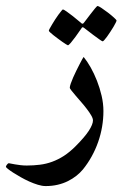

<svg xmlns="http://www.w3.org/2000/svg" viewBox="-73 -398 411 644"><path d="M273.9 -25.4Q273.9 0.5 269.5 26.6Q265.1 52.7 256.3 77.9Q247.6 103 234.6 126.5Q221.7 149.9 205.1 170.4Q195.8 181.6 183.1 191.7Q170.4 201.7 154.8 209.5Q139.2 217.3 120.4 221.7Q101.6 226.1 80.1 226.1Q68.4 226.1 54 221.7Q39.6 217.3 24.9 210.7Q10.3 204.1 -3.9 196Q-18.1 188 -29.1 180.9Q-40 173.8 -46.6 168.5Q-53.2 163.1 -53.2 161.6Q-53.2 158.7 -49.6 154.1Q-45.9 149.4 -43.5 149.4Q-43 149.4 -37.1 150.6Q-31.2 151.9 -22.7 153.3Q-14.2 154.8 -3.9 156Q6.3 157.2 16.6 157.2Q39.6 157.2 60.8 154.5Q82 151.9 102.1 144.5Q122.1 137.2 141.4 124.8Q160.6 112.3 180.2 92.8Q211.4 61.5 225.1 40.3Q238.8 19 238.8 5.9Q238.8 -1 232.9 -11Q227.1 -21 218.5 -32.2Q210 -43.5 200 -54.9Q189.9 -66.4 181.4 -76.4Q172.9 -86.4 167 -93.8Q161.1 -101.1 161.1 -104Q161.1 -108.4 164.3 -117.7Q167.5 -127 172.4 -138.2Q177.2 -149.4 183.1 -161.1Q189 -172.9 194.1 -182.9Q199.2 -192.9 202.9 -199.5Q206.5 -206.1 207.5 -207Q219.2 -192.9 231 -172.1Q242.7 -151.4 252.2 -127.2Q261.7 -103 267.8 -76.9Q273.9 -50.8 273.9 -25.4ZM254.4 -377.9Q257.3 -377.9 267.6 -371.1Q277.8 -364.3 289.1 -355.7Q300.3 -347.2 309.1 -339.1Q317.9 -331.1 317.9 -329.1Q317.9 -327.1 314.9 -321.3Q312 -315.4 307.4 -307.6Q302.7 -299.8 297.1 -291.3Q291.5 -282.7 286.4 -275.6Q281.2 -268.6 277.1 -263.9Q272.9 -259.3 271.5 -259.3Q269.5 -259.3 260 -266.1Q250.5 -272.9 239.3 -281.2L210 -303.7Q207 -306.6 203.6 -306.6Q202.1 -306.6 199.7 -302.2Q188.5 -286.6 179.7 -273.9Q171.9 -263.2 164.6 -254.6Q157.2 -246.1 154.8 -246.1Q153.8 -246.1 148.7 -249.3Q143.6 -252.4 136.2 -257.6Q128.9 -262.7 121.1 -268.6Q113.3 -274.4 106.4 -279.8Q99.6 -285.2 95.2 -289.3Q90.8 -293.5 90.8 -294.9Q90.8 -296.9 94 -302.7Q97.2 -308.6 102.1 -316.7Q106.9 -324.7 112.5 -333.5Q118.2 -342.3 123.5 -349.4Q128.9 -356.4 132.8 -361.3Q136.7 -366.2 137.7 -366.2Q141.1 -366.2 150.9 -359.1Q160.6 -352.1 171.4 -343.8Q184.1 -334 198.2 -321.8Q201.2 -318.4 203.6 -318.4Q205.1 -318.4 206.3 -319.3Q207.5 -320.3 210 -323.7Q221.2 -338.4 230.5 -350.6Q238.3 -360.8 245.4 -369.4Q252.4 -377.9 254.4 -377.9Z"/></svg>

Font: Scheherazade
Style: Bold
Weight: 700
Version: Version 2.100 (build 932/914)